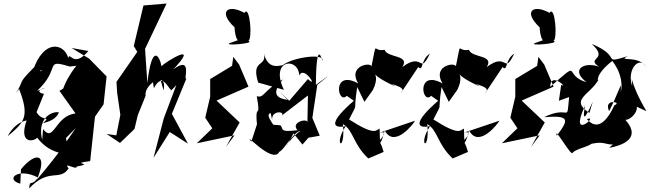

<svg xmlns="http://www.w3.org/2000/svg" viewBox="-20 -833 3684 1088"><path d="M354 -51 410 -108C342 -13 339 6 189 185C254 33 181 26 99 126L95 208C5 183 84 114 195 173C156 230 151 177 145 235C258 114 318 198 369 121C334 80 418 135 414 111C525 91 365 96 491 80L522 -208L503 -150L567 -242L584 -400L485 -501L386 -561L481 -544C394 -443 376 -545 367 -504C344 -588 227 -615 166 -431C266 -434 247 -458 208 -428C231 -490 148 -386 215 -493C60 -341 129 -397 70 -305L88 -329C150 -170 117 -139 23 -61C81 -168 165 -149 131 -151C65 38 262 -62 171 -81C227 8 294 36 369 40ZM405 -373 317 -318 408 -190C290 -177 287 -21 224 -101L219 -40C187 -171 283 -205 314 -196C287 -126 158 -131 220 -132C274 -180 220 -140 187 -197L229 -301C143 -319 304 -356 190 -318C329 -447 226 -501 375 -456L412 -460C451 -501 362 -418 331 -309Z M878 -420C848 -444 839 -407 852 -333C908 -444 946 -291 951 -335C927 -284 1014 -392 980 -353L908 -162L850 61L942 -85L1045 -19L954 -188L1037 -390C1014 -364 1078 -524 963 -441C1117 -604 920 -484 895 -458C885 -515 841 -592 815 -362L802 -556L924 -813L793 -802L738 -572L758 -539L640 -369L644 -306L662 -182L639 -66L584 -74L660 -23L742 -102L761 -181L805 -290C794 -357 931 -439 907 -321Z M1260 0 1338 -139 1207 -263 1388 -342 1335 -467 1302 -511 1295 -460 1171 -385V-285L1143 -166L1183 -106L1095 -21L1309 -66ZM1286 -590C1230 -570 1435 -587 1387 -601C1412 -610 1396 -808 1365 -760C1274 -811 1212 -770 1309 -678C1309 -678 1313 -550 1369 -620Z M1792 -64 1750 -165 1778 -352C1824 -389 1883 -436 1770 -352C1771 -506 1783 -570 1807 -489C1821 -533 1639 -509 1583 -464C1556 -459 1497 -440 1475 -532C1495 -449 1400 -502 1443 -365L1589 -324C1506 -495 1670 -514 1676 -405C1702 -466 1787 -325 1725 -385L1619 -262L1563 -316L1615 -262C1632 -275 1476 -256 1583 -383C1468 -317 1477 -275 1435 -288C1463 -132 1416 -283 1441 -85C1449 -184 1450 -168 1404 -30C1349 -103 1525 103 1563 27C1591 16 1640 -84 1684 -92C1603 -37 1575 60 1643 -77L1694 -14C1780 -112 1778 -106 1691 -46ZM1522 -153C1517 -215 1611 -200 1570 -173L1725 -292L1722 -138C1728 -166 1623 -142 1666 -95C1554 -81 1591 -106 1568 -123L1520 -127C1569 -86 1469 -185 1514 -192Z M2045 -256 2093 -323C2155 -447 2019 -433 2221 -343L2092 -435C2145 -340 2304 -357 2250 -303L2350 -453C2380 -424 2362 -495 2416 -529C2355 -403 2380 -543 2260 -453C2305 -524 2176 -503 2159 -551C2088 -535 2120 -621 2083 -446C2110 -488 1943 -470 2010 -360C1859 -443 1893 -236 1945 -290L1985 -262C1841 -137 1863 -103 1939 -118C1865 -9 1940 36 1923 -130C1985 -93 1978 -19 2067 65L2154 28C2124 -75 2130 32 2160 -94C2215 11 2327 -136 2332 -149L2113 -75C2212 -112 2109 -16 2133 -41L2131 -104C2110 -97 2110 -59 1958 -156C2014 -270 1979 -173 2004 -340Z M2523 -256 2571 -323C2633 -447 2497 -433 2699 -343L2570 -435C2623 -340 2782 -357 2728 -303L2828 -453C2858 -424 2840 -495 2894 -529C2833 -403 2858 -543 2738 -453C2783 -524 2654 -503 2637 -551C2566 -535 2598 -621 2561 -446C2588 -488 2421 -470 2488 -360C2337 -443 2371 -236 2423 -290L2463 -262C2319 -137 2341 -103 2417 -118C2343 -9 2418 36 2401 -130C2463 -93 2456 -19 2545 65L2632 28C2602 -75 2608 32 2638 -94C2693 11 2805 -136 2810 -149L2591 -75C2690 -112 2587 -16 2611 -41L2609 -104C2588 -97 2588 -59 2436 -156C2492 -270 2457 -173 2482 -340Z M2989 0 3067 -139 2936 -263 3117 -342 3064 -467 3031 -511 3024 -460 2900 -385V-285L2872 -166L2912 -106L2824 -21L3038 -66ZM3015 -590C2959 -570 3164 -587 3116 -601C3141 -610 3125 -808 3094 -760C3003 -811 2941 -770 3038 -678C3038 -678 3042 -550 3098 -620Z M3147 -262 3205 -283C3190 -127 3213 -242 3063 -169C3212 -181 3203 -154 3135 -64C3117 -127 3220 62 3225 32C3265 -5 3353 6 3370 -74C3290 23 3335 -41 3414 -19C3525 10 3545 -105 3432 5C3584 -24 3597 -96 3489 -187C3518 -80 3678 -266 3521 -259L3643 -203C3540 -377 3562 -432 3562 -345C3528 -449 3614 -525 3644 -445C3612 -527 3468 -479 3538 -515C3382 -468 3512 -511 3333 -584C3435 -492 3296 -507 3374 -455C3289 -486 3210 -437 3304 -367C3166 -407 3283 -503 3098 -341C3099 -431 3203 -328 3160 -352ZM3460 -262 3432 -203C3396 -278 3511 -254 3462 -237C3414 -135 3361 -94 3306 -158C3379 -186 3199 -26 3295 -234C3273 -113 3314 -200 3339 -257L3320 -193C3205 -268 3323 -294 3372 -382C3369 -361 3345 -407 3449 -487C3434 -506 3524 -414 3497 -306C3477 -298 3503 -267 3498 -350Z"/></svg>

Font: Asimov Silicon
Style: Regular
Weight: 400
Designer: Google
Version: Version 2.000980; 2014